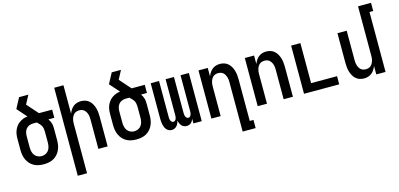

<svg xmlns="http://www.w3.org/2000/svg" viewBox="-79 -1261 4159 2002"><g transform="rotate(-15 2000.0 -260.0)"><path d="M250 8Q223 8 196 3Q169 -2 145 -15Q121 -28 102.5 -48.5Q84 -69 72.5 -94Q61 -119 56.5 -146Q52 -173 52 -200V-320Q52 -344 55.5 -367.5Q59 -391 68 -412.5Q77 -434 91.5 -453Q106 -472 125.5 -485.5Q145 -499 167 -507.5Q189 -516 213 -518L121 -622Q136 -651 151 -679Q166 -707 181 -735H281L231 -641L338 -520H480V-432H416Q425 -420 431.5 -406.5Q438 -393 442 -379Q446 -365 447 -350Q448 -335 448 -320V-200Q448 -173 443.5 -146Q439 -119 427.5 -94Q416 -69 397.5 -48.5Q379 -28 355 -15Q331 -2 304 3Q277 8 250 8ZM250 -80Q272 -80 292.5 -89.5Q313 -99 325.5 -116.5Q338 -134 343 -156Q348 -178 348 -200V-320Q348 -336 345 -352.5Q342 -369 334 -383Q326 -397 314 -409Q302 -421 291 -432H250Q229 -432 209 -424Q189 -416 175.5 -399.5Q162 -383 157 -362Q152 -341 152 -320V-200Q152 -178 157 -156Q162 -134 174.5 -116.5Q187 -99 207.5 -89.5Q228 -80 250 -80Z M560 215V-735H660V-428Q668 -449 680 -468Q692 -487 709.5 -501Q727 -515 748.5 -521.5Q770 -528 792 -528Q816 -528 839.5 -520.5Q863 -513 880.5 -497Q898 -481 910 -459.5Q922 -438 928.5 -415Q935 -392 937.5 -368Q940 -344 940 -320V0H840V-320Q840 -334 838.5 -348Q837 -362 832.5 -375.5Q828 -389 820.5 -401.5Q813 -414 802.5 -423Q792 -432 778 -436Q764 -440 750 -440Q736 -440 722 -436Q708 -432 697.5 -423Q687 -414 679.5 -401.5Q672 -389 667.5 -375.5Q663 -362 661.5 -348Q660 -334 660 -320V215Z M1250 8Q1223 8 1196 3Q1169 -2 1145 -15Q1121 -28 1102.5 -48.5Q1084 -69 1072.5 -94Q1061 -119 1056.5 -146Q1052 -173 1052 -200V-320Q1052 -344 1055.5 -367.5Q1059 -391 1068 -412.5Q1077 -434 1091.5 -453Q1106 -472 1125.5 -485.5Q1145 -499 1167 -507.5Q1189 -516 1213 -518L1121 -622Q1136 -651 1151 -679Q1166 -707 1181 -735H1281L1231 -641L1338 -520H1480V-432H1416Q1425 -420 1431.5 -406.5Q1438 -393 1442 -379Q1446 -365 1447 -350Q1448 -335 1448 -320V-200Q1448 -173 1443.5 -146Q1439 -119 1427.5 -94Q1416 -69 1397.5 -48.5Q1379 -28 1355 -15Q1331 -2 1304 3Q1277 8 1250 8ZM1250 -80Q1272 -80 1292.5 -89.5Q1313 -99 1325.5 -116.5Q1338 -134 1343 -156Q1348 -178 1348 -200V-320Q1348 -336 1345 -352.5Q1342 -369 1334 -383Q1326 -397 1314 -409Q1302 -421 1291 -432H1250Q1229 -432 1209 -424Q1189 -416 1175.5 -399.5Q1162 -383 1157 -362Q1152 -341 1152 -320V-200Q1152 -178 1157 -156Q1162 -134 1174.5 -116.5Q1187 -99 1207.5 -89.5Q1228 -80 1250 -80Z M1632 8Q1616 8 1601.5 1.5Q1587 -5 1576.5 -16.5Q1566 -28 1560 -42Q1554 -56 1550.5 -71.5Q1547 -87 1545.5 -102Q1544 -117 1544 -133V-520H1634V-133Q1634 -123 1635 -113Q1636 -103 1640 -93.5Q1644 -84 1651.5 -77Q1659 -70 1669 -70Q1679 -70 1687 -77Q1695 -84 1699 -93.5Q1703 -103 1704 -113Q1705 -123 1705 -133V-520H1795V-133Q1795 -123 1796 -113Q1797 -103 1801 -93.5Q1805 -84 1813 -77Q1821 -70 1831 -70Q1841 -70 1848.5 -77Q1856 -84 1860 -93.5Q1864 -103 1865 -113Q1866 -123 1866 -133V-520H1956V0H1866V-50Q1862 -38 1855.5 -27.5Q1849 -17 1839.5 -8.5Q1830 0 1817.5 4Q1805 8 1793 8Q1777 8 1762.5 2Q1748 -4 1738 -15.5Q1728 -27 1721.5 -41.5Q1715 -56 1711 -71Q1708 -56 1702 -42Q1696 -28 1686 -16.5Q1676 -5 1661.5 1.5Q1647 8 1632 8Z M2340 215V-320Q2340 -334 2338.5 -348Q2337 -362 2332.5 -375.5Q2328 -389 2320.5 -401.5Q2313 -414 2302.5 -423Q2292 -432 2278 -436Q2264 -440 2250 -440Q2236 -440 2222 -436Q2208 -432 2197.5 -423Q2187 -414 2179.5 -401.5Q2172 -389 2167.5 -375.5Q2163 -362 2161.5 -348Q2160 -334 2160 -320V0H2060V-520H2160V-428Q2168 -449 2180 -468Q2192 -487 2209.5 -501Q2227 -515 2248.5 -521.5Q2270 -528 2292 -528Q2316 -528 2339.5 -520.5Q2363 -513 2380.5 -497Q2398 -481 2410 -459.5Q2422 -438 2428.5 -415Q2435 -392 2437.5 -368Q2440 -344 2440 -320V127H2480V215Z M2560 0V-520H2660V-428Q2668 -449 2680 -468Q2692 -487 2709.5 -501Q2727 -515 2748.5 -521.5Q2770 -528 2792 -528Q2816 -528 2839.5 -520.5Q2863 -513 2880.5 -497Q2898 -481 2910 -459.5Q2922 -438 2928.5 -415Q2935 -392 2937.5 -368Q2940 -344 2940 -320V0H2840V-320Q2840 -334 2838.5 -348Q2837 -362 2832.5 -375.5Q2828 -389 2820.5 -401.5Q2813 -414 2802.5 -423Q2792 -432 2778 -436Q2764 -440 2750 -440Q2736 -440 2722 -436Q2708 -432 2697.5 -423Q2687 -414 2679.5 -401.5Q2672 -389 2667.5 -375.5Q2663 -362 2661.5 -348Q2660 -334 2660 -320V0Z M3060 0V-520H3160V-88H3440V0Z M3708 8Q3684 8 3660.5 0.5Q3637 -7 3619.5 -23Q3602 -39 3590 -60.5Q3578 -82 3571.5 -105Q3565 -128 3562.5 -152Q3560 -176 3560 -200V-520H3660V-200Q3660 -186 3661.5 -172Q3663 -158 3667.5 -144.5Q3672 -131 3679.5 -118.5Q3687 -106 3697.5 -97Q3708 -88 3722 -84Q3736 -80 3750 -80Q3764 -80 3778 -84Q3792 -88 3802.5 -97Q3813 -106 3820.5 -118.5Q3828 -131 3832.5 -144.5Q3837 -158 3838.5 -172Q3840 -186 3840 -200V-735H3980V-647H3940V0H3840V-92Q3832 -71 3820 -52Q3808 -33 3790.5 -19Q3773 -5 3751.5 1.5Q3730 8 3708 8Z"/></g></svg>

Font: Iosevka Term Curly Semibold
Style: Regular
Weight: 600
Designer: Belleve Invis
Foundry: Belleve Invis
Version: Version 32.3.0